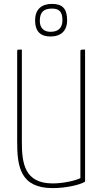

<svg xmlns="http://www.w3.org/2000/svg" viewBox="-20 -954 524 984"><path d="M160 -850C160 -788 192 -767 239 -767C292 -767 324 -796 324 -850C324 -912 298 -934 246 -934C194 -934 160 -907 160 -850ZM184 -847C184 -895 207 -910 247 -910C281 -910 300 -896 300 -851C300 -810 278 -791 239 -791C203 -791 184 -812 184 -847ZM92 -700C68 -700 68 -700 68 -690V-227C68 -102 83 10 250 10C317 10 389 -6 416 -23V-700C395 -700 392 -700 392 -691V-41C368 -29 307 -14 250 -14C106 -14 92 -117 92 -227Z"/></svg>

Font: Yanone Kaffeesatz Extra Light
Style: Regular
Weight: 200
Designer: Yanone (Cyrillic: Daniel Pouzeot & Huerta Tipografica)
Foundry: Yanone
Version: Version 1.100;PS 001.100;hotconv 1.0.70;makeotf.lib2.5.58329